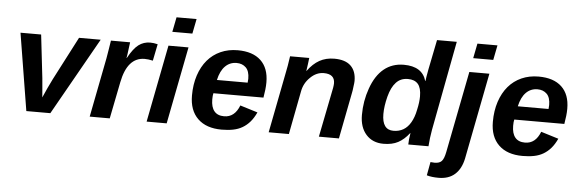

<svg xmlns="http://www.w3.org/2000/svg" viewBox="-55 -912 3945 1307"><g transform="rotate(5 1917.5 -258.5)"><path d="M304 0H140L54 -528H195L229 -233L235 -165Q237 -139 238.5 -123Q240 -107 240 -102Q270 -171 300 -231L454 -528H602Z M968 -417Q936 -424 912 -424Q794 -424 760 -251L710 0H573L652 -405Q657 -434 662 -465Q667 -496 672 -528H803L792 -444L788 -420H790Q826 -486 860.5 -512Q895 -538 940 -538Q964 -538 991 -531Z M1083 -624 1103 -725H1240L1220 -624ZM962 0 1065 -528H1202L1099 0Z M1398 -232Q1394 -216 1394 -189Q1394 -137 1416.5 -109.5Q1439 -82 1484 -82Q1556 -82 1588 -165L1708 -128Q1690 -89 1667.5 -63Q1645 -37 1617 -20.5Q1589 -4 1554 3Q1519 10 1475 10Q1370 10 1312 -46Q1254 -102 1254 -204Q1254 -280 1274.5 -342Q1295 -404 1332 -447.5Q1369 -491 1421.5 -514.5Q1474 -538 1538 -538Q1641 -538 1696 -486Q1751 -434 1751 -337Q1751 -313 1748 -287Q1745 -261 1740 -232ZM1624 -324 1626 -351Q1626 -403 1601.5 -427Q1577 -451 1538 -451Q1492 -451 1460 -419Q1428 -387 1414 -324Z M2139 0 2197 -291Q2210 -349 2210 -371Q2210 -434 2135 -434Q2085 -434 2044 -394Q2001 -353 1991 -296L1934 0H1796L1877 -416Q1881 -435 1886 -463Q1891 -491 1896 -528H2027Q2027 -526 2025.5 -516Q2024 -506 2022 -487L2015 -438H2016Q2053 -489 2097 -513.5Q2141 -538 2198 -538Q2273 -538 2310.5 -502Q2348 -466 2348 -399Q2348 -393 2347 -383.5Q2346 -374 2344 -360Q2341 -332 2338 -319L2276 0Z M2756 -78Q2721 -33 2680.5 -11.5Q2640 10 2581 10Q2506 10 2462 -39.5Q2418 -89 2418 -173Q2418 -268 2449 -355Q2481 -446 2537.5 -492Q2594 -538 2673 -538Q2799 -538 2827 -441H2829Q2830 -451 2833 -470.5Q2836 -490 2842 -521L2883 -725H3018L2902 -113Q2897 -85 2893.5 -57Q2890 -29 2888 0H2750Q2750 -16 2752 -35.5Q2754 -55 2758 -78ZM2641 -84Q2718 -84 2758 -153Q2768 -170 2776 -192Q2784 -214 2789 -240Q2801 -292 2801 -333Q2801 -391 2778 -417.5Q2755 -444 2709 -444Q2659 -444 2628 -410Q2597 -377 2580 -312Q2563 -246 2563 -192Q2563 -84 2641 -84Z M3139 -624 3159 -725H3296L3276 -624ZM2975 208Q2927 208 2894 198L2911 106L2939 108Q2972 108 2987.5 91.5Q3003 75 3012 29L3121 -528H3258L3143 63Q3128 133 3086 170.5Q3044 208 2975 208Z M3454 -232Q3450 -216 3450 -189Q3450 -137 3472.5 -109.5Q3495 -82 3540 -82Q3612 -82 3644 -165L3764 -128Q3746 -89 3723.5 -63Q3701 -37 3673 -20.5Q3645 -4 3610 3Q3575 10 3531 10Q3426 10 3368 -46Q3310 -102 3310 -204Q3310 -280 3330.5 -342Q3351 -404 3388 -447.5Q3425 -491 3477.5 -514.5Q3530 -538 3594 -538Q3697 -538 3752 -486Q3807 -434 3807 -337Q3807 -313 3804 -287Q3801 -261 3796 -232ZM3680 -324 3682 -351Q3682 -403 3657.5 -427Q3633 -451 3594 -451Q3548 -451 3516 -419Q3484 -387 3470 -324Z"/></g></svg>

Font: Libra Sans Modern
Style: Bold Italic
Weight: 700
Italic angle: -12°
Foundry: Stefan Peev, Context Ltd
Version: Version 1.000